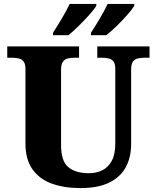

<svg xmlns="http://www.w3.org/2000/svg" viewBox="-20 -951 800 981"><path d="M390 10Q308 10 244.5 -13Q181 -36 145.5 -86.5Q110 -137 110 -218V-598Q110 -624 101 -636Q92 -648 76.5 -652Q61 -656 43 -656H17V-714H384V-656H358Q340 -656 325 -652Q310 -648 301 -635Q292 -622 292 -594V-210Q292 -127 329.5 -96.5Q367 -66 434 -66Q473 -66 503.5 -81.5Q534 -97 551.5 -130Q569 -163 569 -217V-598Q569 -624 560.5 -636Q552 -648 537 -652Q522 -656 503 -656H477V-714H744V-656H717Q698 -656 682.5 -652Q667 -648 658.5 -635Q650 -622 650 -594V-215Q650 -148 623 -97.5Q596 -47 539 -18.5Q482 10 390 10ZM445 -784Q466 -816 490 -856.5Q514 -897 530 -931H666V-921Q656 -904 630.5 -875Q605 -846 575.5 -817.5Q546 -789 523 -771H445ZM251 -784Q272 -816 296 -856.5Q320 -897 336 -931H472V-921Q462 -904 436 -875Q410 -846 381 -817.5Q352 -789 329 -771H251Z"/></svg>

Font: Noto Rashi Hebrew ExtraBold
Style: Regular
Weight: 800
Version: Version 1.006